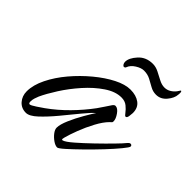

<svg xmlns="http://www.w3.org/2000/svg" viewBox="-121 -527 643 643"><g transform="rotate(45 201.0 -205.0)"><path d="M230 9Q221 9 209.5 1Q198 -7 190 -17.5Q182 -28 182 -37Q182 -52 193 -77.5Q204 -103 218.5 -128Q233 -153 241 -165Q227 -153 205.5 -126.5Q184 -100 159.5 -70.5Q135 -41 112.5 -20Q90 1 74 1Q52 1 38.5 -14.5Q25 -30 25 -52Q25 -82 42 -116.5Q59 -151 86.5 -183.5Q114 -216 146.5 -243Q179 -270 210.5 -286Q242 -302 267 -302Q294 -302 311 -289.5Q328 -277 328 -252Q328 -248 326.5 -237Q325 -226 319 -226Q316 -226 309.5 -235Q303 -244 292 -253Q281 -262 264 -262Q236 -262 205.5 -241.5Q175 -221 147 -189.5Q119 -158 98 -125Q77 -92 66 -68Q63 -61 60.5 -53Q58 -45 58 -37Q58 -28 63 -28Q68 -28 84.5 -39Q101 -50 108 -55Q143 -80 174.5 -112Q206 -144 231 -178Q239 -189 246 -200Q253 -211 260 -221Q265 -228 270 -228Q281 -228 291.5 -213Q302 -198 302 -187Q302 -182 300.5 -181Q299 -180 294 -175Q279 -160 264.5 -133Q250 -106 239.5 -78.5Q229 -51 224 -32Q223 -29 222.5 -24.5Q222 -20 227 -21Q237 -24 259.5 -43.5Q282 -63 308.5 -88.5Q335 -114 356.5 -136Q378 -158 385 -167Q387 -169 389.5 -171.5Q392 -174 395 -174Q402 -174 402 -167Q402 -163 386 -143.5Q370 -124 346 -98.5Q322 -73 297 -48.5Q272 -24 253.5 -7.5Q235 9 230 9ZM197 -340Q194 -340 191 -344.5Q188 -349 188 -355Q188 -373 207.5 -394.5Q227 -416 259 -416Q273 -416 287 -409Q301 -402 315 -394.5Q329 -387 342 -387Q354 -387 364 -393Q374 -399 381 -408Q384 -412 386 -415.5Q388 -419 389 -419Q394 -419 392 -403Q391 -386 376 -368Q361 -350 339 -350Q324 -350 311 -357.5Q298 -365 284.5 -372Q271 -379 254 -379Q241 -379 225 -369Q209 -359 204 -345Q202 -340 197 -340Z"/></g></svg>

Font: Hurricane
Style: Regular
Weight: 400
Designer: Robert E. Leuschke
Foundry: Robert E. Leuschke
Version: Version 1.010; ttfautohint (v1.8.3)